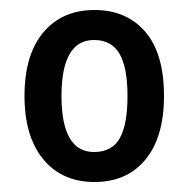

<svg xmlns="http://www.w3.org/2000/svg" viewBox="-20 -742 377 384"><path d="M308 -550Q308 -468 271 -423Q234 -378 169 -378Q104 -378 66.5 -423.5Q29 -469 29 -550Q29 -632 66.5 -677Q104 -722 169 -722Q233 -722 270.5 -678.5Q308 -635 308 -550ZM103 -550Q103 -438 168 -438Q204 -438 219.5 -465.5Q235 -493 235 -550Q235 -607 219 -634.5Q203 -662 168 -662Q103 -662 103 -550Z"/></svg>

Font: Noto Sans Lao UI Cond Med
Style: Regular
Weight: 500
Width: 3
Designer: Monotype Design Team
Foundry: Monotype Imaging Inc.
Version: Version 2.000; ttfautohint (v1.8.4.7-5d5b)